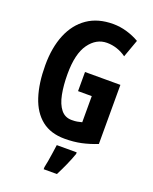

<svg xmlns="http://www.w3.org/2000/svg" viewBox="-170 -817 904 1132"><g transform="rotate(20 281.5 -251.5)"><path d="M280 -401H502V-30Q451 -10 404 0Q357 10 301 10Q213 10 156.5 -35Q100 -80 73 -163Q46 -246 46 -359Q46 -470 80 -552Q114 -634 179.5 -679Q245 -724 340 -724Q384 -724 426.5 -711.5Q469 -699 505 -678L465 -567Q439 -586 408 -596.5Q377 -607 344 -607Q277 -607 232 -544.5Q187 -482 187 -355Q187 -284 198 -228Q209 -172 234.5 -140Q260 -108 302 -108Q325 -108 337 -110.5Q349 -113 366 -117V-281H280ZM396 71Q383 108 365.5 147Q348 186 330 221H247V208Q251 191 255.5 164.5Q260 138 264 110.5Q268 83 271 61H396Z"/></g></svg>

Font: Noto Sans Sinhala ExtraCondensed
Style: Bold
Weight: 700
Width: 2
Designer: Jelle Bosma - Monotype Design Team
Foundry: Monotype Imaging Inc.
Version: Version 2.006; ttfautohint (v1.8.4.7-5d5b)